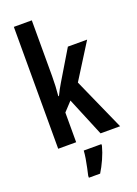

<svg xmlns="http://www.w3.org/2000/svg" viewBox="-180 -832 805 1125"><g transform="rotate(-20 222.5 -269.5)"><path d="M171 -412Q171 -350 165 -289H169Q187 -327 206 -358L317 -543H437L300 -325L445 0H323L223 -241L171 -185V0H59V-760H171ZM306 71Q296 109 278 149Q260 189 240 221H170V209Q174 191 180 164Q186 137 190.5 109Q195 81 196 61H306Z"/></g></svg>

Font: Noto Sans Thai Looped ExtraCondensed SemiBold
Style: Regular
Weight: 600
Width: 2
Designer: Sasikarn Vongin, Ben Mitchell
Foundry: The Fontpad Ltd
Version: Version 1.001; ttfautohint (v1.8.4.7-5d5b)